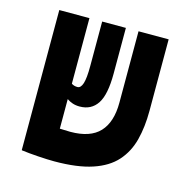

<svg xmlns="http://www.w3.org/2000/svg" viewBox="-92 -676 769 775"><g transform="rotate(15 293.0 -288.5)"><path d="M200.2 9.3Q172.9 9.3 132.6 6.6Q92.3 3.9 63.5 0V-0.5H62.5V-585.9H188.5V-312Q198.7 -304.7 213.4 -304.7Q227.5 -304.7 234.6 -326.9Q241.7 -349.1 241.7 -399.4V-585.9H340.8V-395Q340.8 -306.6 315.7 -268.8Q290.5 -231 242.2 -231Q225.6 -231 212.2 -235.6Q198.7 -240.2 188.5 -247.6V-124Q219.2 -122.6 232.4 -122.6Q315.4 -122.6 354.5 -164.3Q393.6 -206.1 393.6 -287.6V-585.9H519.5V-287.6Q519.5 -219.7 505.4 -165Q491.2 -110.4 456.3 -71.3Q421.4 -32.2 359.1 -11.5Q296.9 9.3 200.2 9.3Z"/></g></svg>

Font: Cascadia Mono
Style: Bold
Weight: 700
Monospace: yes
Designer: Aaron Bell
Foundry: Saja Typeworks
Version: Version 2404.023; ttfautohint (v1.8.4)